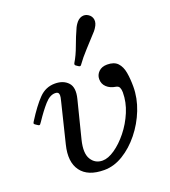

<svg xmlns="http://www.w3.org/2000/svg" viewBox="-152 -937 935 1056"><g transform="rotate(-20 315.5 -409.0)"><path d="M125 -194 181.5 -424Q184 -434 186.8 -447Q189.5 -460 186 -470Q182.5 -480 165.5 -480Q135 -480 104.5 -445.5Q74 -411 40 -360Q35 -352 30.5 -347Q26 -342 19.5 -346L7 -354Q-1.5 -359.5 -2 -362.8Q-2.5 -366 2.5 -374Q50.5 -450 89.5 -490Q128.5 -530 182.5 -530Q232 -530 259.2 -500.5Q286.5 -471 270.5 -408L215.5 -190Q197 -115.5 219.8 -78.8Q242.5 -42 286 -42Q318.5 -42 358.2 -69.2Q398 -96.5 434.5 -142Q471 -187.5 494.5 -243.5Q518 -299.5 518 -357Q518 -373.5 512.8 -385Q507.5 -396.5 491 -399Q460.5 -403.5 440.5 -422Q420.5 -440.5 420.5 -469Q420.5 -494 438.8 -512Q457 -530 488.5 -530Q529.5 -530 549.8 -508.2Q570 -486.5 576.5 -449.5Q583 -412.5 583 -367Q583 -299.5 556.8 -232.8Q530.5 -166 486.2 -111Q442 -56 387.8 -23Q333.5 10 277 10Q181.5 10 141.5 -44.5Q101.5 -99 125 -194ZM483.5 -726.5Q447.5 -686.5 412.5 -648.8Q377.5 -611 353 -576.5Q348 -569 338 -575.5L325.5 -584Q317 -589.5 322.5 -599.5Q344.5 -635.5 362 -684Q379.5 -732.5 401.5 -780.5Q404 -785.5 406.2 -789Q408.5 -792.5 411 -796.5Q427 -820.5 447.5 -826Q468 -831.5 486 -819.5Q504.5 -807.5 507.5 -786.5Q510.5 -765.5 494 -741Q491.5 -737.5 489.2 -734Q487 -730.5 483.5 -726.5Z"/></g></svg>

Font: Besley
Style: Italic
Weight: 400
Italic angle: -13°
Designer: Owen Earl
Foundry: indestructible type*
Version: Version 4.000; ttfautohint (v1.8.4.7-5d5b)